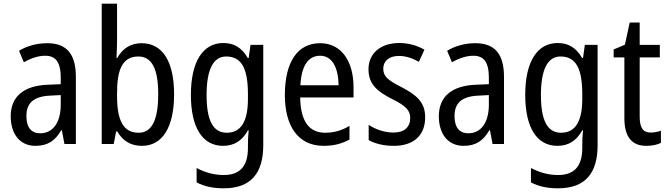

<svg xmlns="http://www.w3.org/2000/svg" viewBox="-20 -780 3617 1040"><path d="M236 -546C179 -546 126 -531 83 -505L109 -443C149 -465 187 -478 225 -478C282 -478 309 -443 309 -359V-324L239 -321C107 -316 38 -256 38 -150C38 -58 85 10 172 10C239 10 279 -18 312 -75H315L329 0H391V-363C391 -483 345 -546 236 -546ZM252 -262 309 -265V-213C309 -113 264 -58 198 -58C152 -58 123 -87 123 -151C123 -220 160 -258 252 -262Z M614 -553V-760H531V0H596L609 -68H615C645 -17 688 10 749 10C858 10 923 -88 923 -269C923 -451 858 -546 747 -546C687 -546 644 -517 615 -466H611C612 -493 614 -524 614 -553ZM729 -474C804 -474 837 -405 837 -270C837 -129 802 -61 731 -61C648 -61 614 -127 614 -260V-275C614 -395 639 -474 729 -474Z M1190 -547C1080 -547 1014 -448 1014 -266C1014 -87 1078 10 1188 10C1248 10 1291 -17 1323 -74H1327C1324 -48 1323 -15 1323 5V22C1323 123 1277 168 1192 168C1141 168 1092 155 1045 130V208C1087 230 1134 240 1192 240C1340 240 1406 157 1406 7V-537H1337L1327 -466H1322C1290 -522 1247 -547 1190 -547ZM1205 -474C1287 -474 1323 -412 1323 -269V-245C1323 -121 1285 -61 1208 -61C1135 -61 1099 -126 1099 -265C1099 -401 1134 -474 1205 -474Z M1714 -546C1592 -546 1523 -445 1523 -265C1523 -102 1591 10 1733 10C1787 10 1830 -1 1873 -24V-98C1829 -72 1788 -61 1741 -61C1653 -61 1608 -125 1606 -252H1895V-308C1895 -444 1832 -546 1714 -546ZM1714 -478C1783 -478 1813 -407 1814 -318H1607C1613 -425 1650 -478 1714 -478Z M2283 -145C2283 -228 2234 -266 2157 -307C2082 -345 2056 -365 2056 -408C2056 -450 2088 -477 2141 -477C2179 -477 2216 -464 2249 -445L2279 -511C2238 -534 2193 -547 2142 -547C2043 -547 1976 -492 1976 -405C1976 -321 2027 -283 2105 -243C2178 -207 2202 -182 2202 -141C2202 -92 2171 -62 2111 -62C2061 -62 2010 -81 1977 -104V-21C2010 -3 2055 10 2113 10C2219 10 2283 -45 2283 -145Z M2555 -546C2498 -546 2445 -531 2402 -505L2428 -443C2468 -465 2506 -478 2544 -478C2601 -478 2628 -443 2628 -359V-324L2558 -321C2426 -316 2357 -256 2357 -150C2357 -58 2404 10 2491 10C2558 10 2598 -18 2631 -75H2634L2648 0H2710V-363C2710 -483 2664 -546 2555 -546ZM2571 -262 2628 -265V-213C2628 -113 2583 -58 2517 -58C2471 -58 2442 -87 2442 -151C2442 -220 2479 -258 2571 -262Z M3001 -547C2891 -547 2825 -448 2825 -266C2825 -87 2889 10 2999 10C3059 10 3102 -17 3134 -74H3138C3135 -48 3134 -15 3134 5V22C3134 123 3088 168 3003 168C2952 168 2903 155 2856 130V208C2898 230 2945 240 3003 240C3151 240 3217 157 3217 7V-537H3148L3138 -466H3133C3101 -522 3058 -547 3001 -547ZM3016 -474C3098 -474 3134 -412 3134 -269V-245C3134 -121 3096 -61 3019 -61C2946 -61 2910 -126 2910 -265C2910 -401 2945 -474 3016 -474Z M3504 -62C3462 -62 3445 -90 3445 -148V-469H3554V-537H3445V-658H3391L3365 -538L3304 -512V-469H3362V-140C3362 -34 3406 10 3481 10C3511 10 3540 4 3560 -6V-72C3544 -66 3523 -62 3504 -62Z"/></svg>

Font: Noto Sans Ethiopic Condensed
Style: Regular
Weight: 400
Width: 3
Designer: Monotype Design Team
Foundry: Monotype Imaging Inc.
Version: Version 2.102